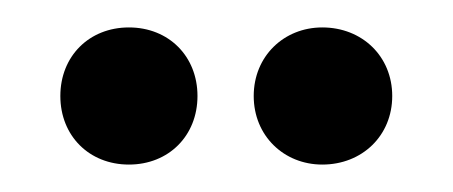

<svg xmlns="http://www.w3.org/2000/svg" viewBox="-20 -725 330 140"><path d="M74 -605C103 -605 124 -626 124 -655C124 -684 103 -705 74 -705C45 -705 24 -684 24 -655C24 -626 45 -605 74 -605ZM215 -605C244 -605 266 -626 266 -655C266 -684 244 -705 215 -705C187 -705 165 -684 165 -655C165 -626 187 -605 215 -605Z"/></svg>

Font: Barlow Condensed Light
Style: Regular
Weight: 300
Width: 3
Designer: Jeremy Tribby
Foundry: Tribby Type
Version: Version 1.422;hotconv 1.0.109;makeotfexe 2.5.65596